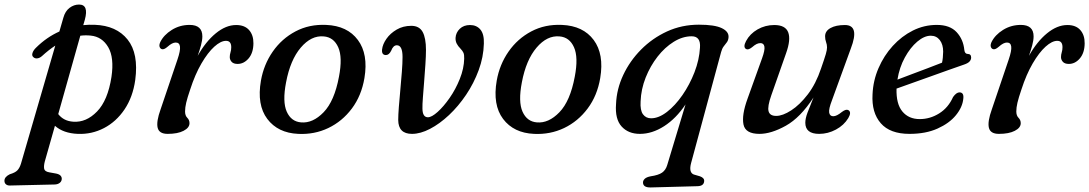

<svg xmlns="http://www.w3.org/2000/svg" viewBox="-78 -578 4789 844"><path d="M106.5 -331.5Q97 -323 86.5 -321.5Q76 -320 69 -326.5Q61 -333 64.8 -345Q68.5 -357 80.5 -368.5Q127 -414.5 183 -439.5L200.5 -500Q208.5 -529 227.8 -543.5Q247 -558 269.5 -558Q313 -558 295 -491.5L288 -467.5Q313 -470 338.5 -469Q434 -465.5 483 -404Q532 -342.5 516.5 -226.5Q506 -151.5 469.5 -97.2Q433 -43 379.2 -15Q325.5 13 264 10.5Q200.5 8 163.5 -25L119 131.5Q114 150.5 116 163.2Q118 176 138.5 179.5L169 185Q182.5 188 188 194Q193.5 200 193.5 207.5Q193.5 218.5 185 225.5Q176.5 232.5 162.5 233L-34 237.5Q-44.5 238 -51.5 232.5Q-58.5 227 -58.5 216.5Q-58.5 199.5 -35 188Q-11.5 181 -1.8 171Q8 161 14 142L165 -377.5Q136 -358.5 106.5 -331.5ZM244.5 -43Q301 -39 348.5 -87.8Q396 -136.5 412 -240Q424.5 -324.5 397.8 -370.5Q371 -416.5 321 -421.5Q298 -424 275 -421L178 -76.5Q202 -45.5 244.5 -43Z M633 -362Q626 -364.5 623.5 -372.5Q621 -380.5 626.5 -393Q642 -424.5 677.2 -446.5Q712.5 -468.5 755.5 -468.5Q811.5 -468.5 811.5 -418Q811.5 -401 805.5 -378.8Q799.5 -356.5 791 -332.5Q826 -395 870.5 -431.5Q915 -468 960 -468Q997.5 -468 1017 -445.8Q1036.5 -423.5 1036 -387Q1035.5 -345.5 1014.8 -321.2Q994 -297 966.5 -297Q948.5 -297 940.2 -306.2Q932 -315.5 932 -327Q932 -337.5 935.2 -347.8Q938.5 -358 938.5 -370.5Q938.5 -398.5 915.5 -398.5Q892.5 -398.5 864 -372.8Q835.5 -347 807.5 -299Q779.5 -251 758 -184.5Q745.5 -148 740.5 -126.5Q735.5 -105 735.5 -88Q735.5 -70 745.2 -60.2Q755 -50.5 755 -36.5Q755 -16.5 729 -3Q703 10.5 659 10.5Q621.5 10.5 615 -16.5Q608.5 -43.5 628 -97.5L702 -316Q715.5 -355.5 713.2 -373.2Q711 -391 694.5 -391Q679 -391 658.5 -372.5Q642.5 -358.5 633 -362Z M1356 -468.5Q1449 -464.5 1495.2 -402.2Q1541.5 -340 1524 -235Q1511 -157.5 1468.8 -101Q1426.5 -44.5 1365.2 -15.2Q1304 14 1233 10.5Q1143.5 6.5 1097 -55.2Q1050.5 -117 1069 -223.5Q1081.5 -294.5 1121 -351.2Q1160.5 -408 1221 -440Q1281.5 -472 1356 -468.5ZM1245.5 -40Q1297 -35.5 1344.5 -84.5Q1392 -133.5 1412 -240.5Q1428.5 -326 1408.8 -370.2Q1389 -414.5 1345 -418Q1290.5 -423 1244.2 -368.8Q1198 -314.5 1179.5 -216Q1163 -130.5 1182.5 -87Q1202 -43.5 1245.5 -40Z M1672.5 -50.5Q1672.5 -72 1675.2 -107.2Q1678 -142.5 1681.8 -183.2Q1685.5 -224 1688.5 -262.2Q1691.5 -300.5 1691.5 -327.5Q1691.5 -379 1666.5 -379Q1650.5 -379 1641.5 -355Q1632 -336 1618.5 -336Q1599 -336 1601.5 -360.5Q1604 -383.5 1620.8 -407.5Q1637.5 -431.5 1665.8 -448Q1694 -464.5 1730 -464.5Q1765 -464.5 1779.8 -437.8Q1794.5 -411 1794.5 -358.5Q1794.5 -332 1792 -295Q1789.5 -258 1786.5 -219.8Q1783.5 -181.5 1781 -149.5Q1778.5 -117.5 1779 -100.5Q1779.5 -62.5 1803 -62.5Q1819.5 -62.5 1845.8 -86Q1872 -109.5 1898.5 -147.5Q1925 -185.5 1943.2 -231Q1961.5 -276.5 1962.5 -320Q1963 -337 1959.5 -345.5Q1956 -354 1945.5 -365Q1935.5 -375 1929.8 -386Q1924 -397 1924.5 -411.5Q1926 -435 1943.2 -451.5Q1960.5 -468 1988 -468Q2017 -468 2033.8 -448Q2050.5 -428 2049 -386.5Q2047.5 -327 2026.2 -269.5Q2005 -212 1971 -161.5Q1937 -111 1895.8 -72.2Q1854.5 -33.5 1812.2 -11.5Q1770 10.5 1733 10.5Q1673 10.5 1672.5 -50.5Z M2392.5 -468.5Q2485.5 -464.5 2531.8 -402.2Q2578 -340 2560.5 -235Q2547.5 -157.5 2505.2 -101Q2463 -44.5 2401.8 -15.2Q2340.5 14 2269.5 10.5Q2180 6.5 2133.5 -55.2Q2087 -117 2105.5 -223.5Q2118 -294.5 2157.5 -351.2Q2197 -408 2257.5 -440Q2318 -472 2392.5 -468.5ZM2282 -40Q2333.5 -35.5 2381 -84.5Q2428.5 -133.5 2448.5 -240.5Q2465 -326 2445.2 -370.2Q2425.5 -414.5 2381.5 -418Q2327 -423 2280.8 -368.8Q2234.5 -314.5 2216 -216Q2199.5 -130.5 2219 -87Q2238.5 -43.5 2282 -40Z M2782 246Q2748.5 246.5 2748.5 224Q2748.5 215.5 2756.2 208Q2764 200.5 2782 197Q2816.5 192 2832.5 180.8Q2848.5 169.5 2855 147.5L2935.5 -119Q2894 -57 2841.2 -23.2Q2788.5 10.5 2735 10.5Q2684 10.5 2654.5 -22Q2625 -54.5 2630 -120.5Q2632.5 -186 2661.5 -248Q2690.5 -310 2740 -360Q2789.5 -410 2854.2 -439.8Q2919 -469.5 2994 -469.5Q3063.5 -469.5 3095 -454.2Q3126.5 -439 3124.5 -414Q3123.5 -400.5 3117 -392Q3110.5 -383.5 3103.2 -374Q3096 -364.5 3092 -349.5L2960 138.5Q2949 180 2971.5 189L2999 197Q3017.5 204 3017.5 216Q3017.5 240 2987.5 240.5ZM2738 -132.5Q2735.5 -93 2748.5 -75.5Q2761.5 -58 2784 -58Q2817.5 -58 2853.8 -86Q2890 -114 2921.8 -159.8Q2953.5 -205.5 2974.8 -260.2Q2996 -315 2999 -368.5Q3003 -418.5 2962.5 -418.5Q2922.5 -418.5 2883.5 -394.2Q2844.5 -370 2812.5 -329Q2780.5 -288 2760.2 -237Q2740 -186 2738 -132.5Z M3651 -94Q3666.5 -85.5 3651 -59Q3632 -27.5 3596.8 -8.5Q3561.5 10.5 3523 10.5Q3462 10.5 3462 -38.5Q3462 -57 3471.5 -82.5Q3481 -108 3498 -149.5Q3440.5 -61 3376.2 -25.2Q3312 10.5 3260.5 10.5Q3198.5 10.5 3190.2 -31Q3182 -72.5 3208 -144L3272 -322Q3285 -358 3282.2 -373.2Q3279.5 -388.5 3264.5 -388.5Q3256.5 -388.5 3248 -384.5Q3239.5 -380.5 3227.5 -370Q3211 -357 3201.5 -362.5Q3187.5 -371 3201.5 -397.5Q3218.5 -429.5 3252.2 -448.8Q3286 -468 3325.5 -468Q3374.5 -468 3386.8 -436Q3399 -404 3377.5 -344L3312.5 -159Q3295 -109.5 3300.5 -89Q3306 -68.5 3334 -68.5Q3362.5 -68.5 3400 -92.8Q3437.5 -117 3473 -163.2Q3508.5 -209.5 3531 -276.5Q3546.5 -321 3552 -339.8Q3557.5 -358.5 3557.5 -369.5Q3557.5 -382 3553.2 -393.2Q3549 -404.5 3549 -418.5Q3549 -441.5 3572.8 -454.8Q3596.5 -468 3636 -468Q3702 -468 3662 -364.5L3579.5 -138Q3564 -98 3567 -82.5Q3570 -67 3585 -67Q3600 -67 3623 -86Q3641 -99.5 3651 -94Z M4156.5 -144Q4153 -107 4124 -71.5Q4095 -36 4043.2 -12.8Q3991.5 10.5 3920 10.5Q3834.5 10.5 3793.8 -36.2Q3753 -83 3757.5 -163Q3760 -223.5 3783.8 -278.5Q3807.5 -333.5 3846.5 -376.2Q3885.5 -419 3935 -443.8Q3984.5 -468.5 4040 -468.5Q4097.5 -468.5 4127 -436.8Q4156.5 -405 4161 -358.5Q4163 -341.5 4175 -341Q4191 -341 4191 -325Q4191 -315.5 4183.8 -307.5Q4176.5 -299.5 4158 -293.5Q4131.5 -284.5 4093.2 -270.8Q4055 -257 4012.8 -242Q3970.5 -227 3931 -212.8Q3891.5 -198.5 3863 -188.5Q3861 -121 3888.8 -87.8Q3916.5 -54.5 3965 -54.5Q4010.5 -54.5 4050.5 -79.5Q4090.5 -104.5 4111.5 -151.5Q4126 -172 4140 -172Q4160 -171.5 4156.5 -144ZM4013.5 -421Q3985 -421 3954.2 -395Q3923.5 -369 3899.5 -325.2Q3875.5 -281.5 3867 -228Q3894.5 -238.5 3929.8 -251.8Q3965 -265 4000 -278.2Q4035 -291.5 4063 -302.5Q4067.5 -322 4068 -351Q4068 -382.5 4053.2 -401.8Q4038.5 -421 4013.5 -421Z M4287 -362Q4280 -364.5 4277.5 -372.5Q4275 -380.5 4280.5 -393Q4296 -424.5 4331.2 -446.5Q4366.5 -468.5 4409.5 -468.5Q4465.5 -468.5 4465.5 -418Q4465.5 -401 4459.5 -378.8Q4453.5 -356.5 4445 -332.5Q4480 -395 4524.5 -431.5Q4569 -468 4614 -468Q4651.5 -468 4671 -445.8Q4690.5 -423.5 4690 -387Q4689.5 -345.5 4668.8 -321.2Q4648 -297 4620.5 -297Q4602.5 -297 4594.2 -306.2Q4586 -315.5 4586 -327Q4586 -337.5 4589.2 -347.8Q4592.5 -358 4592.5 -370.5Q4592.5 -398.5 4569.5 -398.5Q4546.5 -398.5 4518 -372.8Q4489.5 -347 4461.5 -299Q4433.5 -251 4412 -184.5Q4399.5 -148 4394.5 -126.5Q4389.5 -105 4389.5 -88Q4389.5 -70 4399.2 -60.2Q4409 -50.5 4409 -36.5Q4409 -16.5 4383 -3Q4357 10.5 4313 10.5Q4275.5 10.5 4269 -16.5Q4262.5 -43.5 4282 -97.5L4356 -316Q4369.5 -355.5 4367.2 -373.2Q4365 -391 4348.5 -391Q4333 -391 4312.5 -372.5Q4296.5 -358.5 4287 -362Z"/></svg>

Font: Fraunces 9pt S050
Style: Italic
Weight: 400
Italic angle: -16°
Version: Version 1.000; ttfautohint (v1.8.3)